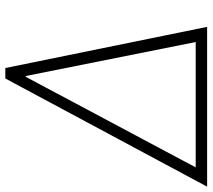

<svg xmlns="http://www.w3.org/2000/svg" viewBox="-72 -710 767 692"><g transform="rotate(-90 311.0 -363.5)"><path d="M-15.3 0 374.6 -727.3H412.3L560.7 0ZM54.3 -41.2H506L383.5 -653.8H380.7Z"/></g></svg>

Font: Inter P Extra Light
Style: Italic
Weight: 200
Italic angle: 9.39999°
Designer: Rasmus Andersson
Foundry: rsms
Version: Version 3.018;git-588b23468